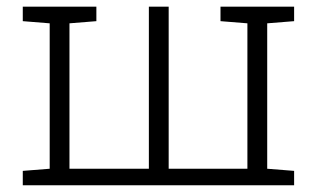

<svg xmlns="http://www.w3.org/2000/svg" viewBox="-20 -548 946 568"><path d="M47.4 0V-42.5L127 -48.8V-479L47.4 -485.4V-528.3H265.1V-485.4L185.5 -479V-48.8H420.4V-528.3H479V-48.8H711.9V-479L632.3 -485.4V-528.3H850.1V-485.4L770.5 -479V-48.8L850.1 -42.5V0Z"/></svg>

Font: Roboto Slab Light
Style: Regular
Weight: 300
Designer: Google
Version: Version 2.000; ttfautohint (v1.8.1.43-b0c9)